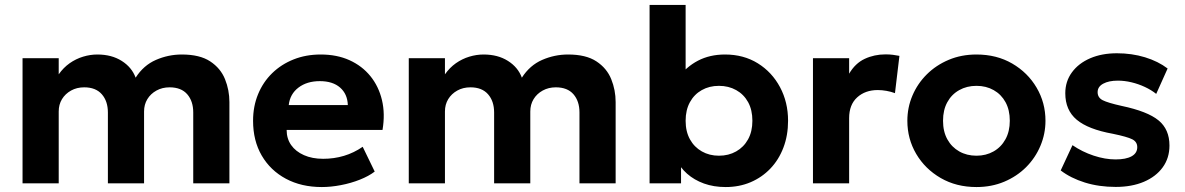

<svg xmlns="http://www.w3.org/2000/svg" viewBox="-20 -740 4782 775"><path d="M71 0V-505H217V-440Q236 -467 261.2 -484.8Q286.5 -502.5 315.2 -511.2Q344 -520 373 -520Q430.5 -520 471.2 -494.2Q512 -468.5 527.5 -426.5Q559.5 -476.5 609.5 -498.2Q659.5 -520 714 -520Q786.5 -520 828.5 -492.2Q870.5 -464.5 888.2 -420.5Q906 -376.5 906 -328V0H760V-286Q760 -331.5 735.8 -359.5Q711.5 -387.5 664.5 -387.5Q635 -387.5 611.5 -374.5Q588 -361.5 574.8 -339.8Q561.5 -318 561.5 -290V0H415.5V-286Q415.5 -331.5 391 -359.5Q366.5 -387.5 320 -387.5Q290 -387.5 266.8 -374.5Q243.5 -361.5 230.2 -339.8Q217 -318 217 -290V0Z M1279 15Q1196.5 15 1134 -18.5Q1071.5 -52 1036.5 -112Q1001.5 -172 1001.5 -252.5Q1001.5 -311 1021.8 -360Q1042 -409 1078.8 -444.8Q1115.5 -480.5 1165.2 -500.2Q1215 -520 1274.5 -520Q1340 -520 1390.8 -497Q1441.5 -474 1475 -432.8Q1508.5 -391.5 1521.8 -336Q1535 -280.5 1524 -215.5H1137Q1137 -180.5 1155.2 -154.5Q1173.5 -128.5 1206.8 -113.8Q1240 -99 1284.5 -99Q1328.5 -99 1368.5 -111Q1408.5 -123 1444 -147.5L1492.5 -47.5Q1468.5 -29 1432.5 -14.8Q1396.5 -0.5 1356.2 7.2Q1316 15 1279 15ZM1145.5 -316H1384Q1382.5 -360.5 1352.8 -386.5Q1323 -412.5 1271 -412.5Q1219 -412.5 1184.8 -386.5Q1150.5 -360.5 1145.5 -316Z M1630 0V-505H1776V-440Q1795 -467 1820.2 -484.8Q1845.5 -502.5 1874.2 -511.2Q1903 -520 1932 -520Q1989.5 -520 2030.2 -494.2Q2071 -468.5 2086.5 -426.5Q2118.5 -476.5 2168.5 -498.2Q2218.5 -520 2273 -520Q2345.5 -520 2387.5 -492.2Q2429.5 -464.5 2447.2 -420.5Q2465 -376.5 2465 -328V0H2319V-286Q2319 -331.5 2294.8 -359.5Q2270.5 -387.5 2223.5 -387.5Q2194 -387.5 2170.5 -374.5Q2147 -361.5 2133.8 -339.8Q2120.5 -318 2120.5 -290V0H1974.5V-286Q1974.5 -331.5 1950 -359.5Q1925.5 -387.5 1879 -387.5Q1849 -387.5 1825.8 -374.5Q1802.5 -361.5 1789.2 -339.8Q1776 -318 1776 -290V0Z M2909 15Q2861 15 2821.5 0.8Q2782 -13.5 2753.2 -39Q2724.5 -64.5 2709 -98L2729 -130.5V0H2602V-720H2747.5V-390L2715 -423.5Q2749.5 -470 2797.2 -495Q2845 -520 2906.5 -520Q2981.5 -520 3038.8 -484.5Q3096 -449 3128.5 -388.2Q3161 -327.5 3161 -252.5Q3161 -193.5 3142.2 -144.2Q3123.5 -95 3089.5 -59.5Q3055.5 -24 3009.8 -4.5Q2964 15 2909 15ZM2882 -111.5Q2921 -111.5 2951.5 -128.8Q2982 -146 2999.5 -177.5Q3017 -209 3017 -252.5Q3017 -296 2999.8 -327.5Q2982.5 -359 2951.8 -376.2Q2921 -393.5 2882 -393.5Q2843 -393.5 2812.5 -376.2Q2782 -359 2764.8 -327.5Q2747.5 -296 2747.5 -252.5Q2747.5 -209 2765 -177.5Q2782.5 -146 2813 -128.8Q2843.5 -111.5 2882 -111.5Z M3261.5 0V-505H3407.5V-442.5Q3432 -484.5 3470.5 -502.5Q3509 -520.5 3554.5 -520.5Q3570.5 -520.5 3584 -518.8Q3597.5 -517 3610.5 -514.5L3592.5 -364Q3576.5 -370 3558.5 -373.2Q3540.5 -376.5 3523 -376.5Q3472.5 -376.5 3440 -347Q3407.5 -317.5 3407.5 -263V0Z M3921.5 15Q3840 15 3777 -21.5Q3714 -58 3678.2 -118.8Q3642.5 -179.5 3642.5 -252.5Q3642.5 -306 3663 -354.2Q3683.5 -402.5 3721 -439.8Q3758.5 -477 3809.5 -498.5Q3860.5 -520 3921.5 -520Q4003 -520 4065.8 -483.5Q4128.5 -447 4164.2 -386.2Q4200 -325.5 4200 -252.5Q4200 -199.5 4179.5 -151Q4159 -102.5 4121.8 -65.2Q4084.5 -28 4033.5 -6.5Q3982.5 15 3921.5 15ZM3921.5 -111.5Q3960 -111.5 3990.5 -128.8Q4021 -146 4038.5 -177.8Q4056 -209.5 4056 -252.5Q4056 -296 4038.8 -327.5Q4021.5 -359 3991 -376.2Q3960.5 -393.5 3921.5 -393.5Q3882.5 -393.5 3851.8 -376.2Q3821 -359 3803.8 -327.5Q3786.5 -296 3786.5 -252.5Q3786.5 -209 3804 -177.5Q3821.5 -146 3852 -128.8Q3882.5 -111.5 3921.5 -111.5Z M4483.5 14.5Q4416 14.5 4359 -3.2Q4302 -21 4261.5 -52L4309 -154Q4348.5 -127 4394.5 -111.8Q4440.5 -96.5 4483 -96.5Q4525 -96.5 4547.8 -109.2Q4570.5 -122 4570.5 -146Q4570.5 -167.5 4550.2 -177.8Q4530 -188 4472 -200Q4372 -218 4326 -256.8Q4280 -295.5 4280 -363.5Q4280 -411.5 4306.8 -448Q4333.5 -484.5 4380.5 -504.8Q4427.5 -525 4488.5 -525Q4548.5 -525 4601.8 -508.8Q4655 -492.5 4693 -463.5L4647 -361Q4627 -377 4601.2 -389Q4575.5 -401 4547.2 -407.8Q4519 -414.5 4492 -414.5Q4455.5 -414.5 4433 -402.2Q4410.5 -390 4410.5 -368Q4410.5 -346 4431 -335.5Q4451.5 -325 4507.5 -312.5Q4612 -290.5 4656.2 -254.2Q4700.5 -218 4700.5 -152.5Q4700.5 -102 4673.2 -64.5Q4646 -27 4597.2 -6.2Q4548.5 14.5 4483.5 14.5Z"/></svg>

Font: Geologica Cursive SemiBold
Style: Regular
Weight: 600
Designer: Sindre Bremnes, Frode Helland
Foundry: Monokrom Skriftforlag AS
Version: Version 1.010;gftools[0.9.28]